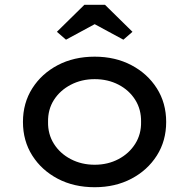

<svg xmlns="http://www.w3.org/2000/svg" viewBox="-20 -773 791 803"><path d="M376 10Q289 10 221.5 -25.5Q154 -61 115 -122.5Q76 -184 76 -263Q76 -342 115 -403.5Q154 -465 221.5 -500.5Q289 -536 376 -536Q462 -536 529.5 -500.5Q597 -465 636 -403.5Q675 -342 675 -263Q675 -184 636 -122.5Q597 -61 529.5 -25.5Q462 10 376 10ZM376 -84Q431 -84 475.5 -107.5Q520 -131 545.5 -171.5Q571 -212 570 -263Q571 -315 545.5 -355.5Q520 -396 475.5 -419Q431 -442 376 -442Q321 -442 276 -418.5Q231 -395 205.5 -355Q180 -315 181 -263Q180 -212 205.5 -171.5Q231 -131 276 -107.5Q321 -84 376 -84ZM256 -607 218 -640 333 -753H419L534 -640L496 -607L361 -680H391Z"/></svg>

Font: Lexend Exa
Style: Regular
Weight: 400
Designer: Bonnie Shaver-Troup, Thomas Jockin
Foundry: Lexend
Version: Version 1.007